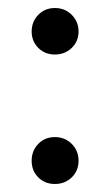

<svg xmlns="http://www.w3.org/2000/svg" viewBox="-20 -458 275 479"><path d="M159 -99Q176 -82 176 -57Q176 -32 159 -15.5Q142 1 117 1Q92 1 75.5 -15.5Q59 -32 59 -57Q59 -82 75.5 -99Q92 -116 117 -116Q142 -116 159 -99ZM117 -438Q142 -438 159 -421Q176 -404 176 -379.5Q176 -355 159 -338.5Q142 -322 117 -322Q92 -322 75.5 -338.5Q59 -355 59 -379.5Q59 -404 75.5 -421Q92 -438 117 -438Z"/></svg>

Font: Hind Jalandhar
Style: Regular
Weight: 400
Designer: Namrata Goyal
Foundry: Indian Type Foundry
Version: Version 0.702;PS 1.0;hotconv 1.0.81;makeotf.lib2.5.63406